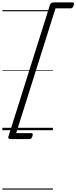

<svg xmlns="http://www.w3.org/2000/svg" viewBox="-20 -1095 642 1615"><path d="M600 -1050Q595 -1036 589 -1030.5Q583 -1025 575 -1025H447L116 25H244Q252 25 254.5 30.5Q257 36 253 50Q248 64 242.5 69.5Q237 75 228 75H72Q45 75 50 56L401 -1056Q407 -1075 434 -1075H591Q599 -1075 601.5 -1069.5Q604 -1064 600 -1050ZM0 490H425V500H0ZM0 -20H425V0H0ZM0 -505H425V-500H0ZM0 -1010H425V-1000H0Z"/></svg>

Font: Playwrite US Trad Guides
Style: Regular
Weight: 400
Designer: Veronika Burian, José Scaglione
Foundry: TypeTogether
Version: Version 1.003